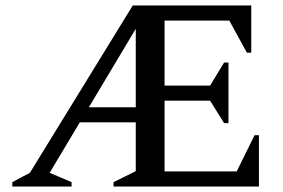

<svg xmlns="http://www.w3.org/2000/svg" viewBox="-20 -680 1033 700"><path d="M464 -660H896V-488H880L816 -605H580V-368H746L797 -452H813V-231H797L746 -313H580V-55H843L908 -187H924V0H394V-16L475 -56V-234H271L161 -50L241 -16V0H25V-16L89 -50ZM304 -289H475V-575Z"/></svg>

Font: Spectral SC Medium
Style: Regular
Weight: 500
Designer: Jean-Baptiste Levee
Foundry: Production Type
Version: Version 2.001